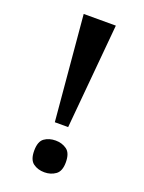

<svg xmlns="http://www.w3.org/2000/svg" viewBox="-138 -780 639 853"><g transform="rotate(20 181.5 -353.5)"><path d="M150 -218 106 -714H258L213 -218ZM182 7Q151 7 129 -9Q107 -25 107 -68Q107 -112 129 -127.5Q151 -143 182 -143Q212 -143 234.5 -127Q257 -111 257 -67Q257 -25 234.5 -9Q212 7 182 7Z"/></g></svg>

Font: Noto Serif Vithkuqi SemiBold
Style: Regular
Weight: 600
Version: Version 1.005